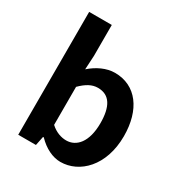

<svg xmlns="http://www.w3.org/2000/svg" viewBox="-187 -932 1018 1080"><g transform="rotate(30 322.0 -392.0)"><path d="M360 14C483 14 598 -97 598 -290C598 -461 515 -574 377 -574C322 -574 266 -547 221 -507L226 -597V-798H79V0H194L206 -59H211C256 -12 310 14 360 14ZM328 -107C297 -107 260 -118 226 -149V-396C264 -434 298 -453 336 -453C413 -453 447 -394 447 -287C447 -165 394 -107 328 -107Z"/></g></svg>

Font: Noto Sans CJK TC
Style: Bold
Weight: 700
Designer: Ryoko NISHIZUKA 西塚涼子 (kana, bopomofo & ideographs); Paul D. Hunt (Latin, Greek & Cyrillic); Sandoll Communications 산돌커뮤니
Foundry: Adobe
Version: Version 2.004;hotconv 1.0.118;makeotfexe 2.5.65603